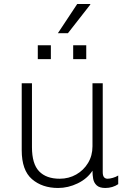

<svg xmlns="http://www.w3.org/2000/svg" viewBox="-20 -925 658 955"><path d="M269 10Q190 10 139 -34Q88 -78 88 -178V-511H139V-193Q139 -110 174.5 -73Q210 -36 277 -36Q322 -36 359 -57Q396 -78 418 -114.5Q440 -151 440 -197V-511H491V-69Q491 -51 497.5 -43.5Q504 -36 515 -36Q526 -36 541.5 -40.5Q557 -45 568 -52V-9Q555 0 538.5 5Q522 10 504 10Q475 10 461 -3Q447 -16 443.5 -35.5Q440 -55 440 -76Q414 -36 366.5 -13Q319 10 269 10ZM268 -760 364 -905H429V-902L318 -760ZM168 -631V-700H233V-631ZM344 -631V-700H409V-631Z"/></svg>

Font: Chivo Medium Thin
Style: Regular
Weight: 250
Version: Version 2.002